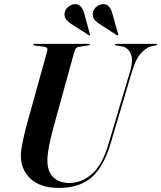

<svg xmlns="http://www.w3.org/2000/svg" viewBox="-20 -916 794 946"><path d="M515 -208 621.5 -566.5Q638 -624 623 -654Q608 -684 575.5 -688.5L553 -692Q546.5 -692.5 546.5 -696.5Q546.5 -700 552 -700H749.5Q754 -700 754 -697Q754 -694 748 -692.5L727.5 -688.5Q700 -682 674.2 -653.5Q648.5 -625 631 -565.5L525 -209Q491 -93.5 431 -41.8Q371 10 270.5 10Q178 10 129.8 -36Q81.5 -82 82.5 -154.5Q83 -169.5 88 -197.2Q93 -225 100.5 -257Q108 -289 116 -317L213 -665.5Q217.5 -683 198 -685.5L151 -692Q144.5 -692.5 144.5 -696.5Q144.5 -700 150.5 -700H418.5Q423 -700 423 -697Q423 -693.5 416.5 -692.5L367 -685Q358.5 -683.5 354 -677.8Q349.5 -672 344.5 -655L251.5 -317.5Q231.5 -247 222.8 -202.2Q214 -157.5 213.5 -129.5Q212.5 -71.5 242.2 -43Q272 -14.5 321.5 -14.5Q383 -14.5 433.8 -59.5Q484.5 -104.5 515 -208ZM534 -848 562 -748Q563.5 -744 561.5 -742.5Q559.5 -740.5 556 -742.5L472.5 -796.5Q455.5 -806.5 444.5 -820.8Q433.5 -835 438 -856Q442 -872 456.2 -883.5Q470.5 -895 488 -895.5Q521.5 -897 534 -848ZM395.5 -848 423 -748Q424.5 -744 422.5 -742.5Q420.5 -740.5 417.5 -742.5L333.5 -796.5Q317 -806.5 305.8 -820.8Q294.5 -835 299 -856Q303 -872 317.5 -883.5Q332 -895 349 -895.5Q382.5 -897 395.5 -848Z"/></svg>

Font: Fraunces 144pt SemiBold
Style: Italic
Weight: 600
Italic angle: -16°
Version: Version 1.000;[0bf87f6ff]